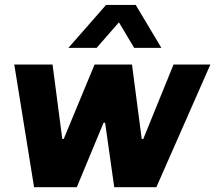

<svg xmlns="http://www.w3.org/2000/svg" viewBox="-20 -780 896 800"><path d="M122 0 39.5 -511H199L239.5 -201H245.5L374 -511H530L570.5 -201H577L703 -511H856.5L631.5 0H456L418 -268.5H411.5L300 0ZM265 -580.5 422 -759.5H545.5L652.5 -580.5H539L444.5 -739H521L382.5 -580.5Z"/></svg>

Font: Chivo Medium
Style: Italic
Weight: 500
Italic angle: -8.05°
Designer: Hector Gatti
Foundry: Omnibus-Type
Version: Version 2.002